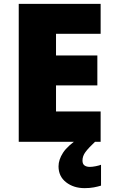

<svg xmlns="http://www.w3.org/2000/svg" viewBox="-20 -734 589 994"><path d="M501 0H77V-714H501V-559H270V-447H484V-292H270V-157H501ZM407 97Q407 115 417.5 122.5Q428 130 445 130Q458 130 475.5 126.5Q493 123 503 119V227Q487 232 466 236Q445 240 418 240Q361 240 322 209.5Q283 179 283 127Q283 93 306.5 56.5Q330 20 397 -25L472 0Q438 32 422.5 53Q407 74 407 97Z"/></svg>

Font: Noto Sans Oriya Blk
Style: Regular
Weight: 900
Designer: Amélie Bonet and Sol Matas
Foundry: Google LLC
Version: Version 2.006; ttfautohint (v1.8.4.7-5d5b)